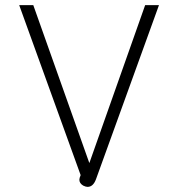

<svg xmlns="http://www.w3.org/2000/svg" viewBox="-20 -720 696 750"><path d="M290 -18Q290 -24 295 -36L55 -700H110L329 -83L547 -700H601L355 -20Q344 10 322 10Q315 10 305 5Q290 -4 290 -18Z"/></svg>

Font: Niramit ExtraLight
Style: Regular
Weight: 200
Designer: Katatrad Aksorn Co.,Ltd.
Foundry: Cadson Demak Co.,Ltd.
Version: Version 1.000; ttfautohint (v1.6)